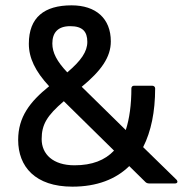

<svg xmlns="http://www.w3.org/2000/svg" viewBox="-20 -687 699 719"><path d="M251 12C343 12 414 -16 464 -65L525 -5C528 -2 533 0 539 0H635C645 0 647 -7 641 -14L516 -136C546 -195 561 -269 561 -356C561 -362 556 -366 550 -366H482C476 -366 472 -362 472 -356C472 -296 465 -243 451 -200L286 -362C359 -422 395 -473 395 -532C395 -618 339 -667 248 -667C146 -667 88 -622 88 -523C88 -470 112 -420 164 -364C92 -306 48 -249 48 -163C48 -63 112 12 251 12ZM176 -524C176 -564 196 -589 243 -589C289 -589 307 -569 307 -530C307 -494 284 -460 232 -416C193 -457 176 -490 176 -524ZM136 -166C136 -221 156 -254 219 -308L407 -123C373 -87 325 -68 259 -68C178 -68 136 -110 136 -166Z"/></svg>

Font: Sofia Sans Cond SemiBold
Style: Regular
Weight: 600
Width: 3
Designer: Botio Nikoltchev, Ani Petrova
Foundry: lettersoup
Version: Version 4.100